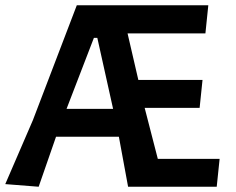

<svg xmlns="http://www.w3.org/2000/svg" viewBox="-25 -710 898 730"><path d="M462 0 427 -190H188L122 0L-5 -10L100 -253L267 -690H767L756 -583H460L501 -406H745L734 -300H525L575 -106H810L799 0ZM345 -566H332L228 -296H405Z"/></svg>

Font: Acme
Style: Regular
Weight: 400
Designer: Juan Pablo del Peral
Foundry: Juan Pablo del Peral
Version: Version 1.002